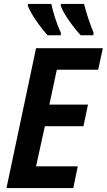

<svg xmlns="http://www.w3.org/2000/svg" viewBox="-20 -960 545 980"><path d="M290 -780 291 -792Q275 -826 262 -866Q249 -906 242 -940H123L122 -930Q134 -899 164.5 -854.5Q195 -810 223 -780ZM456 -780 458 -792Q425 -874 409 -940H291L290 -930Q302 -898 332.5 -854.5Q363 -811 392 -780ZM354 0 377 -111H164L209 -316H406L429 -426H232L270 -604H481L505 -714H164L13 0Z"/></svg>

Font: Noto Sans UI SemiCondensed
Style: Bold Italic
Weight: 700
Width: 4
Designer: Monotype Design Team
Foundry: Monotype Imaging Inc.
Version: 1.001